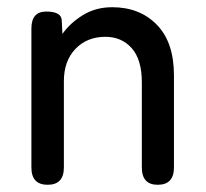

<svg xmlns="http://www.w3.org/2000/svg" viewBox="-20 -512 570 532"><path d="M112 0Q67 0 67 -48V-433Q67 -480 108 -480Q150 -480 151 -456L153 -418Q174 -448 209.5 -470Q245 -492 291 -492Q367 -492 414.5 -443.5Q462 -395 462 -303V-48Q462 0 417 0Q373 0 373 -48V-284Q373 -347 345 -378.5Q317 -410 272 -410Q221 -410 189 -376.5Q157 -343 157 -287V-48Q157 0 112 0Z"/></svg>

Font: Zen Maru Gothic Medium
Style: Regular
Weight: 500
Designer: Yoshimichi Ohira
Foundry: Positype
Version: Version 1.001